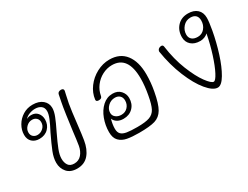

<svg xmlns="http://www.w3.org/2000/svg" viewBox="-60 -1044 1915 1481"><g transform="rotate(-30 897.5 -303.5)"><path d="M521 -568Q515 -539 514 -537L499 -466Q490 -416 475 -283Q466 -204 459 -162Q447 -88 409 -43.5Q371 1 306 1Q247 1 216.5 -34Q186 -69 186 -119Q186 -162 206 -212.5Q226 -263 265 -344Q295 -401 310 -438Q325 -475 325 -500Q325 -531 304.5 -546.5Q284 -562 252 -562Q225 -562 199 -551.5Q173 -541 160 -524Q176 -535 202 -535Q238 -535 258.5 -511Q279 -487 279 -452Q279 -406 248.5 -374.5Q218 -343 168 -343Q128 -343 103.5 -366Q79 -389 79 -429Q79 -472 102 -511.5Q125 -551 164 -575Q203 -599 251 -599Q307 -599 339.5 -571.5Q372 -544 372 -501Q372 -471 356 -430Q340 -389 307 -322Q272 -249 254.5 -204Q237 -159 237 -125Q237 -91 252.5 -67.5Q268 -44 305 -44Q345 -44 370 -72.5Q395 -101 403 -145Q406 -158 411 -199Q416 -240 419 -264Q441 -430 447 -463L455 -507Q467 -567 467 -567Q469 -578 478 -583.5Q487 -589 499 -589Q511 -589 516.5 -583.5Q522 -578 521 -568ZM190 -500Q161 -500 139 -478.5Q117 -457 117 -428Q117 -405 132 -391Q147 -377 170 -377Q198 -377 220.5 -397.5Q243 -418 243 -449Q243 -472 228 -486Q213 -500 190 -500Z M1130 -362Q1130 -290 1116 -216Q1098 -117 1071.5 -72Q1045 -27 998.5 -13Q952 1 857 1Q793 1 751 -7Q709 -15 683 -41.5Q657 -68 657 -120Q657 -180 678 -236.5Q699 -293 738 -328.5Q777 -364 828 -364Q873 -364 898.5 -336Q924 -308 924 -271Q924 -219 891.5 -186Q859 -153 807 -153Q774 -153 752 -167Q730 -181 722 -203Q709 -158 709 -120Q709 -88 725 -72Q741 -56 774 -50.5Q807 -45 867 -45Q940 -45 976 -58Q1012 -71 1030 -105Q1048 -139 1061 -212Q1076 -292 1076 -357Q1076 -557 934 -557Q890 -557 849 -536Q808 -515 779.5 -477.5Q751 -440 743 -394Q740 -372 713 -372Q687 -372 690 -392Q697 -448 733 -496.5Q769 -545 824 -574.5Q879 -604 938 -604Q1031 -604 1080.5 -540Q1130 -476 1130 -362ZM739 -244Q739 -219 759 -203.5Q779 -188 808 -188Q843 -188 865 -212Q887 -236 887 -270Q887 -297 871 -312.5Q855 -328 828 -328Q792 -328 765.5 -302.5Q739 -277 739 -244Z M1752 -507Q1752 -472 1739 -400Q1722 -306 1692.5 -213Q1663 -120 1627 -59Q1591 2 1557 2Q1515 2 1463 -60.5Q1411 -123 1367 -230Q1323 -337 1303 -464Q1303 -470 1305 -474Q1308 -484 1318 -489.5Q1328 -495 1338 -495Q1352 -495 1355 -481Q1372 -358 1411 -260.5Q1450 -163 1490.5 -108Q1531 -53 1552 -53Q1568 -53 1594 -102.5Q1620 -152 1646 -233.5Q1672 -315 1689 -404Q1677 -392 1658.5 -384.5Q1640 -377 1619 -377Q1569 -377 1539.5 -403.5Q1510 -430 1510 -473Q1510 -532 1546 -570.5Q1582 -609 1641 -609Q1693 -609 1722.5 -582Q1752 -555 1752 -507ZM1704 -511Q1704 -541 1688 -556.5Q1672 -572 1642 -572Q1602 -572 1575.5 -542Q1549 -512 1549 -473Q1549 -446 1567 -430Q1585 -414 1619 -414Q1656 -414 1680 -442.5Q1704 -471 1704 -511Z"/></g></svg>

Font: Mali Light
Style: Italic
Weight: 300
Italic angle: -10°
Version: Version 1.000; ttfautohint (v1.6)